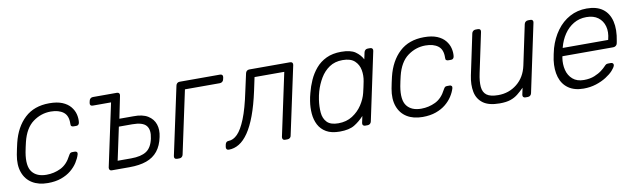

<svg xmlns="http://www.w3.org/2000/svg" viewBox="-37 -921 4362 1323"><g transform="rotate(-10 2143.5 -260.0)"><path d="M218 10Q153 10 108.5 -17.5Q64 -45 45.5 -97Q27 -149 40 -220Q43 -235 48 -260Q53 -285 57 -300Q83 -407 149 -468.5Q215 -530 321 -530Q376 -530 412 -515Q448 -500 468.5 -475Q489 -450 496 -421.5Q503 -393 500 -366Q499 -356 493.5 -350Q488 -344 479 -344H460Q450 -344 444.5 -348.5Q439 -353 440 -365Q442 -422 409.5 -447Q377 -472 321 -472Q253 -472 196.5 -430.5Q140 -389 117 -295Q113 -280 109 -260Q105 -240 102 -225Q86 -131 118 -89.5Q150 -48 218 -48Q271 -48 317.5 -70.5Q364 -93 393 -150Q400 -163 405 -167Q410 -171 420 -171H438Q447 -171 451.5 -165Q456 -159 453 -149Q445 -122 427 -94Q409 -66 380.5 -42.5Q352 -19 311.5 -4.5Q271 10 218 10Z M666 0Q656 0 651.5 -6Q647 -12 648 -22L742 -462H613Q603 -462 598.5 -468Q594 -474 596 -484L599 -498Q601 -508 608 -514Q615 -520 625 -520H793Q803 -520 808 -514Q813 -508 811 -498L779 -341H878Q941 -342 978 -319Q1015 -296 1028 -257Q1041 -218 1030 -169Q1018 -110 988 -72.5Q958 -35 909 -17.5Q860 0 790 0ZM717 -58H811Q881 -58 918.5 -82.5Q956 -107 969 -169Q982 -229 957 -258.5Q932 -288 860 -288H766Z M1122 0Q1112 0 1107 -6Q1102 -12 1104 -22L1206 -498Q1208 -508 1215 -514Q1222 -520 1232 -520H1515Q1525 -520 1530 -514Q1535 -508 1533 -498L1530 -484Q1528 -474 1520.5 -468Q1513 -462 1503 -462H1259L1165 -22Q1163 -12 1156 -6Q1149 0 1139 0Z M1485 0Q1475 0 1470 -6.5Q1465 -13 1467 -23L1470 -39Q1475 -60 1494 -60Q1526 -60 1556 -90Q1586 -120 1614 -189.5Q1642 -259 1666 -375L1693 -498Q1695 -508 1702 -514Q1709 -520 1719 -520H2005Q2015 -520 2020 -514Q2025 -508 2023 -498L1921 -22Q1920 -12 1912.5 -6Q1905 0 1895 0H1878Q1868 0 1863.5 -6Q1859 -12 1860 -22L1954 -462H1746L1726 -368Q1705 -271 1679 -201Q1653 -131 1622.5 -86.5Q1592 -42 1557.5 -21Q1523 0 1485 0Z M2260 10Q2202 10 2166 -11Q2130 -32 2112 -67Q2094 -102 2090.5 -145Q2087 -188 2094 -232Q2096 -247 2099 -260Q2102 -273 2106 -288Q2117 -332 2136 -374.5Q2155 -417 2185 -452.5Q2215 -488 2259 -509Q2303 -530 2363 -530Q2429 -530 2462 -507Q2495 -484 2512 -451L2522 -498Q2524 -508 2531 -514Q2538 -520 2548 -520H2565Q2575 -520 2580 -514Q2585 -508 2583 -498L2482 -22Q2480 -12 2473 -6Q2466 0 2456 0H2439Q2429 0 2424 -6Q2419 -12 2421 -22L2431 -69Q2400 -35 2363 -12.5Q2326 10 2260 10ZM2260 -48Q2317 -48 2359 -75Q2401 -102 2427.5 -142.5Q2454 -183 2464 -224Q2468 -239 2473 -263Q2478 -287 2481 -302Q2489 -342 2482 -381Q2475 -420 2447 -446Q2419 -472 2363 -472Q2309 -472 2270.5 -446Q2232 -420 2207 -378Q2182 -336 2168 -288Q2164 -273 2161 -260Q2158 -247 2156 -232Q2149 -184 2152.5 -142Q2156 -100 2181 -74Q2206 -48 2260 -48Z M2840 10Q2775 10 2730.5 -17.5Q2686 -45 2667.5 -97Q2649 -149 2662 -220Q2665 -235 2670 -260Q2675 -285 2679 -300Q2705 -407 2771 -468.5Q2837 -530 2943 -530Q2998 -530 3034 -515Q3070 -500 3090.5 -475Q3111 -450 3118 -421.5Q3125 -393 3122 -366Q3121 -356 3115.5 -350Q3110 -344 3101 -344H3082Q3072 -344 3066.5 -348.5Q3061 -353 3062 -365Q3064 -422 3031.5 -447Q2999 -472 2943 -472Q2875 -472 2818.5 -430.5Q2762 -389 2739 -295Q2735 -280 2731 -260Q2727 -240 2724 -225Q2708 -131 2740 -89.5Q2772 -48 2840 -48Q2893 -48 2939.5 -70.5Q2986 -93 3015 -150Q3022 -163 3027 -167Q3032 -171 3042 -171H3060Q3069 -171 3073.5 -165Q3078 -159 3075 -149Q3067 -122 3049 -94Q3031 -66 3002.5 -42.5Q2974 -19 2933.5 -4.5Q2893 10 2840 10Z M3379 10Q3303 10 3263 -19.5Q3223 -49 3213 -100Q3203 -151 3216 -214L3276 -498Q3278 -508 3285.5 -514Q3293 -520 3303 -520H3320Q3330 -520 3334.5 -514Q3339 -508 3337 -498L3278 -219Q3266 -163 3269.5 -124.5Q3273 -86 3298.5 -67Q3324 -48 3379 -48Q3454 -48 3510.5 -93.5Q3567 -139 3584 -219L3643 -498Q3645 -508 3652.5 -514Q3660 -520 3670 -520H3687Q3697 -520 3701.5 -514Q3706 -508 3704 -498L3603 -22Q3601 -12 3594 -6Q3587 0 3577 0H3560Q3550 0 3545 -6Q3540 -12 3542 -22L3552 -69Q3529 -46 3506.5 -28Q3484 -10 3454.5 0Q3425 10 3379 10Z M3966 10Q3902 10 3860.5 -19Q3819 -48 3803 -100Q3787 -152 3796 -220Q3798 -235 3803.5 -260Q3809 -285 3813 -300Q3833 -368 3871 -420Q3909 -472 3962.5 -501Q4016 -530 4081 -530Q4151 -530 4193 -499Q4235 -468 4249 -410Q4263 -352 4247 -272L4244 -257Q4242 -247 4234 -241Q4226 -235 4216 -235H3860Q3860 -235 3859.5 -231Q3859 -227 3858 -225Q3851 -180 3861 -139.5Q3871 -99 3900.5 -73.5Q3930 -48 3978 -48Q4021 -48 4052.5 -61Q4084 -74 4104 -89.5Q4124 -105 4131 -113Q4143 -126 4148.5 -128.5Q4154 -131 4165 -131H4181Q4190 -131 4195 -125.5Q4200 -120 4198 -111Q4194 -97 4175.5 -76.5Q4157 -56 4125.5 -36Q4094 -16 4053.5 -3Q4013 10 3966 10ZM3872 -291H4190L4191 -295Q4204 -345 4193 -385Q4182 -425 4150.5 -448.5Q4119 -472 4069 -472Q4019 -472 3979.5 -448.5Q3940 -425 3913 -385Q3886 -345 3873 -295Z"/></g></svg>

Font: Rubik Light Light
Style: Italic
Weight: 300
Italic angle: -12°
Version: Version 2.104